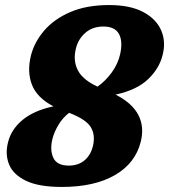

<svg xmlns="http://www.w3.org/2000/svg" viewBox="-20 -730 669 760"><path d="M224.5 10Q133.5 10 82.8 -14.5Q32 -39 15.8 -79.5Q-0.5 -120 12 -167.5Q24.5 -218 69.2 -255.2Q114 -292.5 191.5 -309Q126.5 -343 106.5 -394.5Q86.5 -446 102.5 -510.5Q116 -563.5 155 -609Q194 -654.5 258.2 -682.2Q322.5 -710 412 -710Q494.5 -710 546.2 -682.8Q598 -655.5 617.8 -610.2Q637.5 -565 623.5 -511.5Q610.5 -459 566.2 -416.5Q522 -374 437.5 -355.5Q504 -321.5 528 -274.2Q552 -227 537 -168.5Q516 -84 435 -37Q354 10 224.5 10ZM280.5 -538Q268.5 -490.5 287.8 -452.5Q307 -414.5 366 -387Q398.5 -410 422.8 -443.8Q447 -477.5 455.5 -515Q467 -566.5 450.8 -595.8Q434.5 -625 389.5 -625Q346.5 -625 318 -600.2Q289.5 -575.5 280.5 -538ZM188 -182Q176.5 -137.5 190.8 -106Q205 -74.5 252 -74.5Q290 -74.5 314.8 -95.5Q339.5 -116.5 348 -152.5Q358 -195.5 339.5 -226.5Q321 -257.5 253.5 -283.5Q228 -263.5 211.8 -236.5Q195.5 -209.5 188 -182Z"/></svg>

Font: Fraunces 144pt S100
Style: Bold Italic
Weight: 700
Italic angle: -16°
Version: Version 1.000; ttfautohint (v1.8.3)